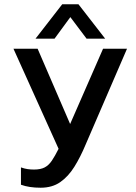

<svg xmlns="http://www.w3.org/2000/svg" viewBox="-20 -702 638 898"><path d="M146 -521 271 -682H347L472 -521H385L309 -622L235 -521ZM170 176Q116 176 78 162V81Q95 87 109.5 89Q124 91 139 91Q170 91 189 81Q208 71 222.5 49.5Q237 28 254 -6L43 -474H156L308 -122L462 -474H574L381 -27Q356 33 327.5 78.5Q299 124 261.5 150Q224 176 170 176Z"/></svg>

Font: Kanit
Style: Regular
Weight: 400
Designer: Katatrad Team
Foundry: CadsonDemak
Version: Version 2.000; ttfautohint (v1.8.3)